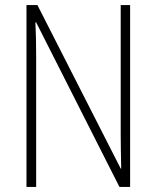

<svg xmlns="http://www.w3.org/2000/svg" viewBox="-20 -734 615 754"><path d="M491 0V-714H454V-211C454 -174 455 -120 456 -72H454L127 -714H84V0H122V-512C122 -566 121 -606 119 -646H122L449 0Z"/></svg>

Font: Noto Sans Myanmar Condensed ExtraLight
Style: Regular
Weight: 200
Width: 3
Designer: Monotype Design Team
Foundry: Monotype Imaging Inc.
Version: Version 2.107